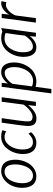

<svg xmlns="http://www.w3.org/2000/svg" viewBox="1114 -1718 856 3124"><g transform="rotate(-90 1542.0 -156.0)"><path d="M234.9 7.8Q144.5 7.8 97.2 -50.5Q49.8 -108.9 47.9 -216.8Q46.4 -305.7 80.6 -385Q114.7 -464.4 179 -514.4Q243.2 -564.5 321.8 -564.5Q411.6 -564.5 457.5 -506.3Q503.4 -448.2 505.4 -339.8Q506.3 -274.4 486.8 -211.4Q467.3 -148.4 432.4 -99.9Q397.5 -51.3 345.7 -21.7Q293.9 7.8 234.9 7.8ZM246.6 -47.4Q290.5 -47.4 326.7 -74.2Q362.8 -101.1 384.8 -144Q406.7 -187 418.5 -237.5Q430.2 -288.1 429.2 -338.4Q426.8 -509.8 310.1 -509.8Q265.6 -509.8 228.8 -482.9Q191.9 -456.1 169.2 -413.1Q146.5 -370.1 134.3 -319.3Q122.1 -268.6 123 -218.3Q124 -135.3 155 -91.3Q186 -47.4 246.6 -47.4Z M597.7 -211.4Q597.7 -258.3 608.9 -307.1Q620.1 -356 643.3 -402.1Q666.5 -448.2 699 -484.4Q731.4 -520.5 778.1 -542.5Q824.7 -564.5 878.4 -564.5Q945.8 -564.5 985.4 -544.4L966.3 -481.9Q931.6 -509.8 871.6 -509.8Q819.3 -509.8 773.2 -470Q727.1 -430.2 699.5 -362.8Q671.9 -295.4 671.9 -218.8Q671.9 -47.9 790 -47.9Q829.1 -47.9 861.6 -66.2Q894 -84.5 929.7 -119.6L954.1 -79.6Q943.4 -65.9 928 -52.2Q912.6 -38.6 890.9 -24.2Q869.1 -9.8 839.8 -1Q810.5 7.8 779.3 7.8Q691.4 7.8 644.5 -50.3Q597.7 -108.4 597.7 -211.4Z M1379.9 0 1394 -127.9Q1351.6 -68.8 1294.2 -29.8Q1236.8 9.3 1178.7 9.3Q1115.2 9.3 1084.7 -22.9Q1054.2 -55.2 1054.2 -129.9Q1054.2 -158.2 1066.9 -260.7Q1080.6 -367.2 1108.4 -556.6H1181.2Q1140.6 -265.1 1140.1 -260.3Q1128.4 -170.9 1128.4 -134.8Q1128.4 -88.4 1147 -71.3Q1165.5 -54.2 1205.1 -54.2Q1250.5 -54.2 1307.1 -98.6Q1363.8 -143.1 1402.3 -202.6L1448.7 -556.6H1521.5L1447.3 0Z M1584.5 251.5 1691.4 -556.6H1756.8L1746.1 -456.5Q1777.3 -500.5 1826.7 -532.5Q1876 -564.5 1932.6 -564.5Q2009.8 -564.5 2048.8 -507.8Q2087.9 -451.2 2087.9 -353Q2087.9 -305.2 2076.2 -255.9Q2064.5 -206.5 2039.1 -159.2Q2013.7 -111.8 1978 -74.7Q1942.4 -37.6 1889.6 -14.9Q1836.9 7.8 1774.9 7.8Q1740.2 7.8 1690.4 -3.9L1656.7 251.5ZM1919.9 -507.8Q1866.2 -507.8 1817.4 -468Q1768.6 -428.2 1740.2 -380.9L1698.2 -63Q1739.7 -45.9 1786.6 -45.9Q1839.4 -45.9 1883.5 -73.7Q1927.7 -101.6 1955.1 -145.8Q1982.4 -189.9 1997.3 -241.7Q2012.2 -293.5 2012.2 -344.7Q2012.2 -427.2 1987.8 -467.5Q1963.4 -507.8 1919.9 -507.8Z M2506.8 0 2516.1 -98.6V-100.1Q2485.4 -55.7 2437.5 -23.9Q2389.6 7.8 2334 7.8Q2256.8 7.8 2217.8 -48.6Q2178.7 -105 2178.7 -202.6Q2178.7 -250 2189.9 -299.1Q2201.2 -348.1 2226.1 -396Q2251 -443.8 2286.1 -481.2Q2321.3 -518.6 2373.5 -541.5Q2425.8 -564.5 2487.8 -564.5Q2535.2 -564.5 2592.3 -546.4L2647.5 -564.5L2570.8 0ZM2346.2 -48.8Q2375 -48.8 2404.1 -62Q2433.1 -75.2 2456.1 -96.4Q2479 -117.7 2496.1 -138.9Q2513.2 -160.2 2525.4 -181.6L2535.2 -272L2566.4 -492.2Q2525.4 -510.7 2476.1 -510.7Q2433.6 -510.7 2396.7 -492.4Q2359.9 -474.1 2334 -443.6Q2308.1 -413.1 2289.8 -374Q2271.5 -335 2262.7 -293.5Q2253.9 -252 2253.9 -211.4Q2253.9 -48.8 2346.2 -48.8Z M2736.3 0 2811 -556.6H2879.4L2866.7 -434.1Q2877.4 -455.6 2895.3 -477.3Q2913.1 -499 2936.8 -519Q2960.4 -539.1 2991.2 -551.8Q3022 -564.5 3053.2 -564.5Q3077.6 -564.5 3084.5 -558.1L3068.4 -481Q3055.2 -487.3 3023.4 -487.3Q2981 -487.3 2930.7 -443.4Q2880.4 -399.4 2853 -332L2808.6 0Z"/></g></svg>

Font: HaufeMerriweatherSansLt
Style: Italic
Weight: 300
Designer: Eben Sorkin ( eben@eyebytes.com )
Foundry: Eben Sorkin
Version: Version 1.56